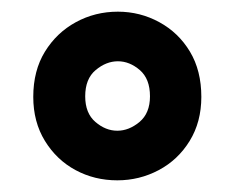

<svg xmlns="http://www.w3.org/2000/svg" viewBox="-20 -732 403 329"><path d="M181 -423Q142 -423 109.5 -440.5Q77 -458 57 -490.5Q37 -523 37 -566Q37 -611 57 -643.5Q77 -676 110 -694Q143 -712 182 -712Q220 -712 253 -694Q286 -676 305.5 -643.5Q325 -611 325 -566Q325 -523 305 -490.5Q285 -458 252 -440.5Q219 -423 181 -423ZM181 -508Q201 -508 219 -523Q237 -538 237 -567Q237 -597 219.5 -612Q202 -627 182 -627Q162 -627 144 -612Q126 -597 126 -567Q126 -538 143.5 -523Q161 -508 181 -508Z"/></svg>

Font: DM Sans
Style: Bold
Weight: 700
Designer: Colophon Foundry, Jonny Pinhorn
Foundry: Colophon Foundry
Version: Version 4.004; ttfautohint (v1.8.4.7-5d5b)